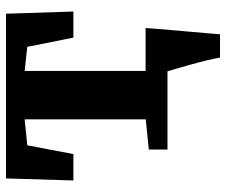

<svg xmlns="http://www.w3.org/2000/svg" viewBox="-78 -516 774 658"><g transform="rotate(-90 309.0 -187.0)"><path d="M440.5 180Q438.5 165.5 432.2 139.2Q426 113 418 84.2Q410 55.5 403.2 32.2Q396.5 9 393.5 0L359 -75H542Q541 -62 539 -36Q537 -10 534.2 22.2Q531.5 54.5 528.5 86.2Q525.5 118 523.5 143.5Q521.5 169 520.5 180ZM125.5 0V-64L229 -74.5V-489.5L140 -480.5L110 -322.5H19.5L26.5 -553.5H591L598.5 -322.5H509L477.5 -480.5L395 -489.5V-74.5L503 -64V0Z"/></g></svg>

Font: Merriweather 24pt Black
Style: Regular
Weight: 900
Designer: Eben Sorkin
Foundry: Eben Sorkin
Version: Version 2.100